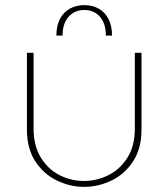

<svg xmlns="http://www.w3.org/2000/svg" viewBox="-20 -716 657 749"><path d="M309 -696Q341 -696 365.5 -682Q390 -668 403.5 -641.5Q417 -615 417 -577H393Q393 -624 370 -650.5Q347 -677 309 -677Q271 -677 247.5 -650.5Q224 -624 224 -577H200Q200 -615 213.5 -641.5Q227 -668 252 -682Q277 -696 309 -696ZM308 13Q253 13 201.5 -12Q150 -37 117.5 -87Q85 -137 85 -211V-510H111V-215Q111 -147 139.5 -101Q168 -55 213 -32.5Q258 -10 307 -10Q358 -10 403.5 -33Q449 -56 477.5 -101.5Q506 -147 506 -215V-510H532V-211Q532 -137 499.5 -87Q467 -37 415.5 -12Q364 13 308 13Z"/></svg>

Font: MuseoModerno Thin Thin
Style: Regular
Weight: 250
Version: Version 1.003